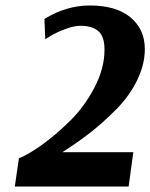

<svg xmlns="http://www.w3.org/2000/svg" viewBox="-20 -680 548 700"><path d="M466 -125 449 0H34L49 -103Q83 -116 133 -152Q183 -188 235.5 -239.5Q288 -291 324.5 -361Q361 -431 361 -499Q361 -547 338.5 -566.5Q316 -586 273 -586Q250 -586 218 -574Q186 -562 166 -550L145 -537L142 -611Q222 -660 307 -660Q404 -660 456 -616.5Q508 -573 508 -501Q508 -445 480 -387.5Q452 -330 404 -281.5Q356 -233 308.5 -196Q261 -159 207 -125Z"/></svg>

Font: Arsenal
Style: Bold Italic
Weight: 700
Italic angle: -9°
Designer: Andrij Shevchenko
Foundry: Stairsfor.com
Version: Version 1.000